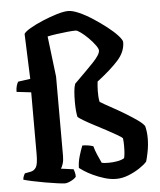

<svg xmlns="http://www.w3.org/2000/svg" viewBox="-55 -848 749 896"><g transform="rotate(-5 319.0 -400.0)"><path d="M213 0Q204 0 178 -3.5Q152 -7 120.5 -12.5Q89 -18 61.5 -24Q34 -30 21 -34Q21 -42 24.5 -50.5Q28 -59 31 -63L58 -68Q74 -71 83.5 -85.5Q93 -100 93 -148V-437L25 -445Q25 -462 29 -474.5Q33 -487 37 -492L94 -500L86 -711Q91 -721 116.5 -736Q142 -751 176.5 -765.5Q211 -780 244 -790Q277 -800 298 -800Q318 -800 348.5 -786.5Q379 -773 412 -751.5Q445 -730 474.5 -707Q504 -684 522.5 -663.5Q541 -643 541 -633Q541 -588 505.5 -548.5Q470 -509 406 -460Q405 -450 404 -438.5Q403 -427 403 -416Q403 -403 403.5 -391Q404 -379 407 -365Q411 -362 429.5 -351.5Q448 -341 474.5 -326.5Q501 -312 528.5 -295Q556 -278 578 -262.5Q600 -247 609 -234Q616 -208 616 -176Q616 -144 609.5 -111.5Q603 -79 599 -68Q588 -55 564 -39Q540 -23 511 -11.5Q482 0 454 0Q427 0 399 -8.5Q371 -17 346.5 -28.5Q322 -40 305.5 -51Q289 -62 284 -66Q284 -92 292.5 -121Q301 -150 309 -169Q337 -169 360 -161Q365 -142 374 -121Q383 -100 392 -81Q399 -79 407.5 -78.5Q416 -78 425 -78Q444 -78 464.5 -81.5Q485 -85 498 -93Q503 -111 503 -151Q503 -169 501 -186Q497 -191 477.5 -202.5Q458 -214 430 -229Q402 -244 374 -258.5Q346 -273 325 -285.5Q304 -298 298 -304Q292 -332 292 -374Q292 -402 294 -424Q296 -446 301 -459Q356 -513 390.5 -549Q425 -585 425 -604Q425 -613 412.5 -630Q400 -647 382.5 -664.5Q365 -682 348.5 -694Q332 -706 325 -706Q309 -706 285 -703.5Q261 -701 235.5 -697.5Q210 -694 192 -690L215 -500V-128Q215 -107 210 -91.5Q205 -76 200 -70L259 -62Q261 -57 263.5 -47.5Q266 -38 266 -27Q260 -18 242.5 -9Q225 0 213 0Z"/></g></svg>

Font: Texturina
Style: Bold
Weight: 700
Designer: Guillermo Torres Carreño
Foundry: Omnibus-Type
Version: Version 1.002; ttfautohint (v1.8.3)